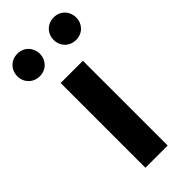

<svg xmlns="http://www.w3.org/2000/svg" viewBox="-296 -849 897 897"><g transform="rotate(-45 152.5 -400.0)"><path d="M79 0H226V-560H79ZM33 -651C76 -651 107 -684 107 -725C107 -767 76 -800 33 -800C-11 -800 -42 -767 -42 -725C-42 -684 -11 -651 33 -651ZM273 -651C316 -651 347 -684 347 -725C347 -767 316 -800 273 -800C229 -800 198 -767 198 -725C198 -684 229 -651 273 -651Z"/></g></svg>

Font: Noto Sans Mono CJK HK
Style: Bold
Weight: 700
Designer: Ryoko NISHIZUKA 西塚涼子 (kana, bopomofo & ideographs); Paul D. Hunt (Latin, Greek & Cyrillic); Sandoll Communications 산돌커뮤니
Foundry: Adobe
Version: Version 2.004;hotconv 1.0.118;makeotfexe 2.5.65603